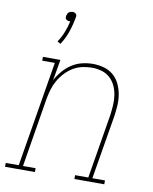

<svg xmlns="http://www.w3.org/2000/svg" viewBox="-122 -822 707 886"><g transform="rotate(10 231.5 -379.0)"><path d="M116 -603 101 -612Q117 -635 127 -661Q137 -687 143 -713Q142 -713 141 -713Q140 -713 139 -713Q134 -713 130 -714.5Q126 -716 123 -719Q120 -722 119.5 -726.5Q119 -731 120 -736Q121 -740 123 -744.5Q125 -749 128.5 -752Q132 -755 137 -756.5Q142 -758 146 -758Q151 -758 155 -756.5Q159 -755 162 -752Q165 -749 165.5 -744.5Q166 -740 165 -736Q159 -701 147.5 -667Q136 -633 116 -603ZM-37 0V-18H24L106 -512H47V-530H129L112 -432Q124 -455 142 -476Q160 -497 182.5 -511.5Q205 -526 230.5 -532Q256 -538 281 -538Q307 -538 332 -531Q357 -524 376 -508Q395 -492 406 -469Q417 -446 421.5 -421Q426 -396 424.5 -369.5Q423 -343 419 -317L369 -18H428V0H288V-18H350L400 -320Q403 -343 404.5 -367Q406 -391 402.5 -413.5Q399 -436 389.5 -456.5Q380 -477 363.5 -492Q347 -507 325 -513.5Q303 -520 279 -520Q257 -520 234 -515Q211 -510 190.5 -497.5Q170 -485 153.5 -467Q137 -449 125.5 -428.5Q114 -408 107.5 -386Q101 -364 97 -341L44 -18H103V0Z"/></g></svg>

Font: Iosevka Slab Thin Oblique
Style: Regular
Weight: 100
Italic angle: -9°
Monospace: yes
Designer: Belleve Invis
Foundry: Belleve Invis
Version: Version 11.1.0; ttfautohint (v1.8.3)